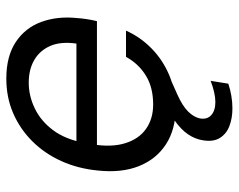

<svg xmlns="http://www.w3.org/2000/svg" viewBox="-94 -470 756 608"><g transform="rotate(-90 284.0 -166.0)"><path d="M244 12Q178 12 131 -18.5Q84 -49 62 -104Q40 -159 48 -234Q54 -297 78 -350Q102 -403 141 -442Q180 -481 230 -502.5Q280 -524 339 -524Q410 -524 455 -494Q500 -464 518.5 -413.5Q537 -363 531 -302Q530 -287 527.5 -270Q525 -253 521 -237H110L121 -302H450Q457 -352 442.5 -385Q428 -418 398 -435.5Q368 -453 326 -453Q284 -453 244 -433.5Q204 -414 175.5 -375.5Q147 -337 136 -279L131 -251Q121 -191 134.5 -147.5Q148 -104 180 -81.5Q212 -59 257 -59Q311 -59 348.5 -82Q386 -105 408 -145H491Q471 -100 435 -64.5Q399 -29 351 -8.5Q303 12 244 12ZM245 192Q214 192 189 182.5Q164 173 151 152Q138 131 144 97Q148 73 163 51Q178 29 207 8.5Q236 -12 282 -31L339 -54L353 -11L290 17Q252 34 234.5 52Q217 70 213 89Q209 112 223.5 125Q238 138 265 138Q279 138 296.5 134Q314 130 332 123L323 179Q305 185 285 188.5Q265 192 245 192Z"/></g></svg>

Font: DM Sans 12pt
Style: Italic
Weight: 400
Italic angle: -10°
Version: Version 4.004;gftools[0.9.30]